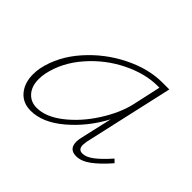

<svg xmlns="http://www.w3.org/2000/svg" viewBox="-101 -552 699 699"><g transform="rotate(45 248.5 -202.0)"><path d="M469 -77Q434 -37 406 -16.5Q378 4 352 4Q315 4 315 -34Q315 -45 318 -57L346 -180Q305 -103 242 -49.5Q179 4 118 4Q77 4 53.5 -24Q30 -52 30 -96Q30 -113 33 -129Q49 -205 105.5 -269Q162 -333 237.5 -370.5Q313 -408 384 -408H420L342 -61Q340 -47 340 -43Q340 -19 361 -19Q380 -19 403 -36.5Q426 -54 457 -89ZM366 -278 390 -387H381Q317 -387 248 -353Q179 -319 127 -259.5Q75 -200 60 -129Q57 -113 57 -98Q57 -62 76 -40.5Q95 -19 126 -19Q173 -19 224 -59Q275 -99 314 -160Q353 -221 366 -278Z"/></g></svg>

Font: Ysabeau Extralight
Style: Italic
Weight: 200
Italic angle: -12°
Designer: Christian Thalmann (Catharsis Fonts)
Version: Version 0.003